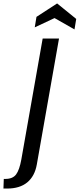

<svg xmlns="http://www.w3.org/2000/svg" viewBox="-96 -924 463 1116"><path d="M-74 116H-65Q-22 116 -2.5 90Q17 64 28 3L152 -700H247L118 32Q106 100 62.5 136Q19 172 -55 172H-76ZM221 -819 106 -765 116 -826 236 -904 347 -814 337 -753Z"/></svg>

Font: Cabin
Style: Italic
Weight: 400
Italic angle: -7°
Designer: Pablo Impallari
Foundry: Pablo Impallari. http://www.impallari.com Igino Marini. http://www.ikern.com
Version: Version 2.200